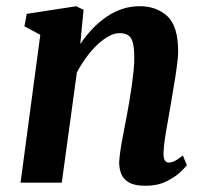

<svg xmlns="http://www.w3.org/2000/svg" viewBox="-20 -587 658 617"><path d="M238 -445.5Q255.5 -471.5 276.5 -493.8Q297.5 -516 321.5 -532.5Q345.5 -549 372.2 -558Q399 -567 428.5 -567Q483.5 -567 518 -534.8Q552.5 -502.5 552.5 -421Q552.5 -403.5 548.2 -372.5Q544 -341.5 538.2 -307.8Q532.5 -274 528 -247Q524 -222 518.8 -194Q513.5 -166 509.8 -140Q506 -114 505.5 -94Q505.5 -76.5 510.5 -70.5Q515.5 -64.5 522 -64.5Q531 -64.5 541.2 -69.5Q551.5 -74.5 567.5 -87.5L580.5 -56.5Q576 -49.5 559 -33.5Q542 -17.5 514 -3.8Q486 10 447.5 10Q412.5 10 394.2 -0.8Q376 -11.5 369.5 -28.5Q363 -45.5 363 -65Q363.5 -77.5 365.8 -95.2Q368 -113 372 -133.8Q376 -154.5 380 -176.2Q384 -198 388 -218Q391.5 -238.5 395.8 -262.5Q400 -286.5 403.5 -311.8Q407 -337 409.5 -361.2Q412 -385.5 411.5 -407Q411 -436.5 406.2 -452.2Q401.5 -468 391 -474.2Q380.5 -480.5 364 -480.5Q347 -480.5 328.8 -470.2Q310.5 -460 292.2 -442.8Q274 -425.5 257.2 -402.5Q240.5 -379.5 227 -354L178.5 0H46L109.5 -475L58.5 -502.5L66 -542.5L225 -567L248.5 -555.5Z"/></svg>

Font: Merriweather 20pt
Style: Bold Italic
Weight: 700
Italic angle: -7.8°
Version: Version 2.101